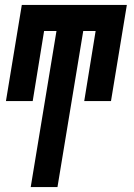

<svg xmlns="http://www.w3.org/2000/svg" viewBox="-20 -540 540 775"><path d="M104 215 208 -415H158L112 -132H4L68 -520H492L428 -132H320L366 -415H316L212 215Z"/></svg>

Font: Iosevka SS18 Extrabold
Style: Italic
Weight: 800
Italic angle: -9°
Monospace: yes
Designer: Belleve Invis
Foundry: Belleve Invis
Version: Version 25.1.1; ttfautohint (v1.8.4)